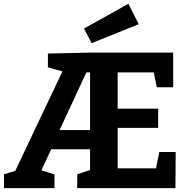

<svg xmlns="http://www.w3.org/2000/svg" viewBox="-20 -977 982 997"><path d="M0.7 0V-71.7L87.3 -98.3L49.3 -68.7L311.7 -622.3L327 -600L228.7 -627.3V-699L455.3 -704H879.3V-524H794.3L772.7 -627.3L798.7 -601H568.7L591 -623.3V-390.3L568.7 -412.7H801.3V-313H568.7L591 -338.7V-80L568.7 -103H811L785 -78L807.3 -187.7H892.3L891 0H381V-71.7L466 -100.3L447.7 -76.3V-225L470 -202H226L256.7 -224.7L183.3 -68L175.3 -98.3L263 -71.7V0ZM280.7 -283 264.7 -301.7H470L447.7 -282.7V-616L470 -601H407L435 -615ZM456 -753 416 -828.7 646.7 -957.3 700.3 -851.3Z"/></svg>

Font: Bitter Thin
Style: Regular
Weight: 100
Designer: Sol Matas, and Bitter project Authors
Foundry: Sol Matas
Version: Version 2.002